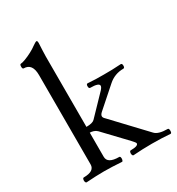

<svg xmlns="http://www.w3.org/2000/svg" viewBox="-174 -836 877 950"><g transform="rotate(-30 264.5 -360.5)"><path d="M43 4Q38 4 36 -3Q34 -10 36 -17Q38 -24 43 -24Q104 -24 104 -63V-573Q104 -640 55 -640Q48 -640 48 -653.5Q48 -667 55 -667Q63 -667 81.5 -674Q100 -681 120 -691.5Q140 -702 153 -712Q171 -725 177 -725Q182 -725 182 -711Q181 -685 180 -669Q179 -653 179 -636V-234Q214 -234 226 -246L330 -354Q342 -367 342 -375Q342 -392 292 -392Q284 -392 284 -405Q284 -418 292 -418Q317 -416 337 -415.5Q357 -415 383 -415Q408 -415 430.5 -415.5Q453 -416 481 -418Q489 -418 489 -405Q489 -392 481 -392Q431 -392 394 -359L282 -260Q271 -250 271 -241Q271 -233 281 -224L450 -45Q469 -24 522 -24Q527 -24 528.5 -17Q530 -10 528.5 -3Q527 4 522 4Q492 2 471.5 1Q451 0 417 0Q384 0 363.5 1Q343 2 311 4Q306 4 304 -3Q302 -10 304 -17Q306 -24 311 -24Q354 -24 354 -39Q354 -44 337 -62L219 -186Q211 -194 200 -197.5Q189 -201 179 -201V-63Q179 -24 245 -24Q250 -24 251.5 -17Q253 -10 251 -3Q249 4 245 4Q211 2 191 1Q171 0 144 0Q117 0 97 1Q77 2 43 4Z"/></g></svg>

Font: Junicode SmExp
Style: Regular
Weight: 400
Width: 6
Designer: Peter S. Baker
Version: Version 2.205; ttfautohint (v1.8.4)